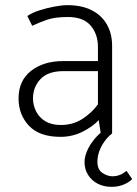

<svg xmlns="http://www.w3.org/2000/svg" viewBox="-20 -518 533 745"><path d="M372 -4Q354 11 339.5 30.5Q325 50 316.5 71Q308 92 308 111Q308 139 322 161Q336 183 359.5 195Q383 207 413 207Q438 207 459 198.5Q480 190 493 177L471 145Q459 155 445.5 160.5Q432 166 416 166Q397 166 377.5 153Q358 140 358 110Q358 89 365 69.5Q372 50 384.5 32Q397 14 415 0ZM108 -136Q108 -180 137 -211Q166 -242 226 -242H360V-113Q336 -80 299.5 -56.5Q263 -33 216 -33Q180 -33 156 -47.5Q132 -62 120 -86Q108 -110 108 -136ZM105 -418Q133 -431 163 -441.5Q193 -452 244 -452Q303 -452 331.5 -419Q360 -386 360 -336V-281H225Q149 -281 100.5 -243Q52 -205 52 -136Q52 -73 92.5 -30Q133 13 215 13Q260 13 299.5 -6.5Q339 -26 363 -52L371 0H415V-340Q415 -388 394.5 -423.5Q374 -459 335.5 -478.5Q297 -498 241 -498Q221 -498 191.5 -492.5Q162 -487 133.5 -478Q105 -469 86 -456Z"/></svg>

Font: Catamaran ExtraLight
Style: Regular
Weight: 250
Designer: Pria Ravichandran
Version: Version 2.000